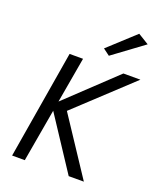

<svg xmlns="http://www.w3.org/2000/svg" viewBox="-171 -1064 968 1167"><g transform="rotate(20 313.0 -480.0)"><path d="M255 -700 133 0H51L168 -700ZM626 -700 271 -369 515 0H417L171 -374L516 -700ZM396 -771 353 -803 524 -960 594 -917Z"/></g></svg>

Font: Jost
Style: Italic
Weight: 400
Italic angle: -5°
Version: Version 3.710